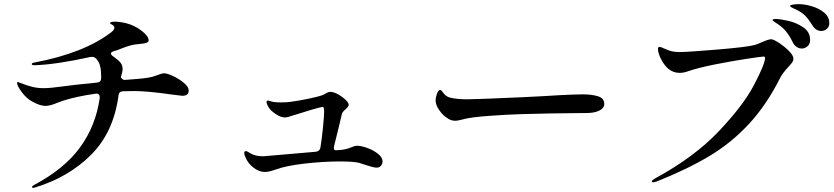

<svg xmlns="http://www.w3.org/2000/svg" viewBox="-20 -873 4040 930"><path d="M894 -435Q894 -421 886 -415Q878 -409 863 -409Q861 -409 813 -415Q694 -432 631 -432L575 -431Q555 -429 554 -410Q530 -232 421.5 -123.5Q313 -15 153 34Q144 37 141 37Q139 37 137 36Q135 35 135 33Q135 28 145 23Q292 -55 368 -159.5Q444 -264 463 -398V-402Q463 -412 457.5 -416.5Q452 -421 442 -419Q350 -406 285 -385L260 -376Q223 -360 200 -360Q174 -360 135.5 -381.5Q97 -403 69 -452Q63 -463 63 -471Q63 -476 66 -476Q67 -476 77 -472Q112 -458 137.5 -452Q163 -446 191 -446Q224 -446 280 -454Q327 -461 450 -473Q470 -475 470 -495V-502Q470 -532 465 -552.5Q460 -573 446 -589Q435 -600 418 -597Q250 -560 146 -557Q134 -557 134 -563Q134 -568 146 -570Q385 -615 518 -716Q534 -728 534 -739Q534 -747 523.5 -753Q513 -759 513 -760Q513 -768 536 -768Q561 -768 593 -760Q632 -750 666 -724Q700 -698 700 -677Q700 -670 690.5 -666Q681 -662 656 -660Q631 -658 612 -653Q593 -648 563 -636Q550 -630 531 -625Q517 -620 517 -614Q517 -608 528 -600Q541 -591 555 -579Q574 -562 574 -540Q574 -524 565 -500Q572 -485 586 -486L637 -490Q707 -495 733 -506Q740 -508 753 -513Q766 -518 775 -518Q790 -518 819.5 -504Q849 -490 871.5 -471Q894 -452 894 -435Z M1833 -91Q1833 -80 1825.5 -70.5Q1818 -61 1804 -61Q1790 -61 1754 -73Q1748 -75 1720 -84Q1693 -91 1626 -91Q1545 -91 1454.5 -80.5Q1364 -70 1316 -52Q1282 -40 1263 -40Q1236 -40 1209 -60Q1182 -80 1169 -111Q1163 -123 1163 -132Q1163 -141 1171 -141Q1177 -141 1192 -131Q1215 -116 1255 -116Q1259 -116 1360 -125L1510 -138Q1529 -141 1532 -158Q1539 -201 1544.5 -256Q1550 -311 1550 -331Q1550 -343 1548.5 -349Q1547 -355 1542 -355Q1529 -355 1374 -306Q1364 -304 1361 -304Q1332 -304 1294 -337Q1285 -346 1278 -358.5Q1271 -371 1271 -378Q1271 -386 1278 -386Q1281 -386 1290 -383Q1299 -380 1306 -379Q1318 -377 1340 -377Q1372 -377 1389 -380Q1421 -384 1470.5 -394Q1520 -404 1544 -413Q1553 -417 1561.5 -422.5Q1570 -428 1580 -428Q1604 -428 1638 -403Q1669 -380 1669 -365Q1669 -357 1654 -344Q1638 -330 1636 -321Q1633 -306 1619 -249Q1603 -187 1599 -169Q1597 -161 1597 -157Q1597 -145 1606 -145Q1611 -146 1619 -146Q1653 -147 1683 -160Q1699 -167 1709 -167Q1730 -167 1760 -156Q1790 -145 1811.5 -127.5Q1833 -110 1833 -91Z M2142 -304Q2123 -317 2106.5 -341Q2090 -365 2090 -387Q2090 -400 2096.5 -418.5Q2103 -437 2112 -437Q2118 -437 2124 -427Q2140 -404 2161 -400Q2192 -392 2244 -392Q2283 -392 2508 -402Q2632 -408 2690 -412Q2713 -413 2746 -414.5Q2779 -416 2801 -416Q2847 -416 2877 -406.5Q2907 -397 2907 -369Q2907 -351 2887 -339.5Q2867 -328 2835 -326Q2831 -326 2816 -325.5Q2801 -325 2769 -325Q2722 -325 2643.5 -323.5Q2565 -322 2500 -320Q2435 -318 2352.5 -312Q2270 -306 2235 -298L2215 -293Q2195 -288 2186 -288Q2174 -288 2164 -291.5Q2154 -295 2142 -304Z M3916 -749Q3896 -781 3880 -797Q3864 -813 3838 -826Q3831 -829 3822.5 -833Q3814 -837 3810.5 -839.5Q3807 -842 3807 -845Q3807 -849 3822.5 -851Q3838 -853 3848 -853Q3878 -853 3913 -842.5Q3948 -832 3972.5 -811.5Q3997 -791 3997 -761Q3997 -743 3985 -733Q3973 -723 3958 -723Q3932 -723 3916 -749ZM3820 -668Q3805 -699 3788.5 -719.5Q3772 -740 3745 -758Q3739 -762 3730.5 -767.5Q3722 -773 3722 -776Q3722 -781 3737 -781Q3759 -781 3798.5 -772Q3838 -763 3871 -740.5Q3904 -718 3904 -680Q3904 -660 3891.5 -649Q3879 -638 3864 -638Q3851 -638 3839 -645.5Q3827 -653 3820 -668ZM3137 6Q3137 0 3157 -11Q3344 -113 3462 -237.5Q3580 -362 3632 -461Q3684 -560 3686 -592Q3686 -599 3678 -599Q3669 -599 3596.5 -588Q3524 -577 3443.5 -561Q3363 -545 3313 -528Q3292 -520 3272 -520Q3242 -520 3218 -539Q3196 -558 3181.5 -587.5Q3167 -617 3167 -635Q3167 -646 3175 -646Q3181 -646 3197 -638Q3221 -627 3236.5 -624Q3252 -621 3272 -621Q3312 -621 3455 -633Q3598 -645 3635 -655Q3649 -659 3669 -668Q3703 -683 3715 -683Q3726 -683 3753 -665.5Q3780 -648 3801.5 -626Q3823 -604 3823 -590Q3823 -579 3817 -570.5Q3811 -562 3797 -547Q3771 -519 3760 -498Q3694 -366 3608.5 -273.5Q3523 -181 3416 -117Q3309 -53 3161 6Q3150 10 3144 10Q3137 10 3137 6Z"/></svg>

Font: Shippori Mincho B1 SemiBold
Style: Regular
Weight: 600
Designer: FONTDASU
Foundry: FONTDASU / Google Inc. / but / Adobe
Version: Version 3.110; ttfautohint (v1.8.3)